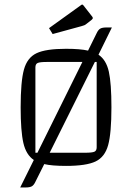

<svg xmlns="http://www.w3.org/2000/svg" viewBox="-20 -723 581 846"><path d="M471 -250Q471 -136 456.5 -83.5Q442 -31 401 -11.5Q360 8 271 8Q208 8 175 0L136 78Q129 93 120 98Q111 103 93 103H69L129 -18Q95 -41 83 -93Q71 -145 71 -250Q71 -364 85.5 -416.5Q100 -469 141 -488.5Q182 -508 271 -508Q333 -508 368 -500L406 -577Q413 -592 422 -597Q431 -602 449 -602H473L414 -482Q448 -459 459.5 -407.5Q471 -356 471 -250ZM145 -50 343 -450H187Q156 -450 146 -445.5Q136 -441 136 -426V-50ZM406 -450H398L199 -50H355Q386 -50 396 -54.5Q406 -59 406 -74ZM196 -599 335 -699Q340 -703 342 -703Q344 -703 347 -700L383 -654Q389 -647 389 -644Q389 -640 383 -635L360 -617Q353 -611 340 -608L212 -573Z"/></svg>

Font: Changa ExtraLight
Style: Regular
Weight: 275
Designer: Eduardo Rodriguez Tunni
Foundry: Eduardo Rodriguez Tunni
Version: Version 2.002; ttfautohint (v1.5) -l 8 -r 50 -G 200 -x 14 -H